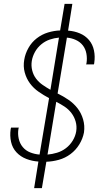

<svg xmlns="http://www.w3.org/2000/svg" viewBox="-20 -863 540 990"><path d="M156 107 178 -30Q146 -32 116 -43.5Q86 -55 65 -77.5Q44 -100 37 -131.5Q30 -163 35 -197Q36 -199 36 -201Q36 -203 37 -205H77Q76 -204 76 -202Q76 -200 75 -198Q71 -173 76.5 -148Q82 -123 97.5 -104.5Q113 -86 136 -77Q159 -68 184 -66L233 -357Q205 -372 179 -390Q153 -408 134.5 -433Q116 -458 107.5 -489.5Q99 -521 105 -555Q110 -586 126.5 -615.5Q143 -645 169.5 -665.5Q196 -686 227.5 -695.5Q259 -705 290 -706L313 -843H353L331 -705Q363 -703 391.5 -691Q420 -679 439 -656.5Q458 -634 464.5 -603Q471 -572 466 -539Q466 -537 465.5 -535Q465 -533 464 -531H424Q425 -532 425 -534Q425 -536 426 -537Q430 -562 425.5 -586.5Q421 -611 407 -629Q393 -647 371 -657Q349 -667 325 -669L277 -381Q306 -367 333 -348.5Q360 -330 379.5 -305Q399 -280 408.5 -247.5Q418 -215 413 -180Q407 -148 389 -118.5Q371 -89 343.5 -68.5Q316 -48 283.5 -39Q251 -30 219 -29L196 107ZM240 -400 284 -669Q260 -667 236.5 -659Q213 -651 193 -634.5Q173 -618 160.5 -595.5Q148 -573 144 -549Q140 -524 146 -500Q152 -476 166 -457.5Q180 -439 199.5 -425.5Q219 -412 240 -400ZM225 -66Q249 -68 274 -75.5Q299 -83 320 -99Q341 -115 355 -138Q369 -161 373 -186Q377 -212 370 -236.5Q363 -261 348 -280.5Q333 -300 312.5 -313.5Q292 -327 270 -338Z"/></svg>

Font: Iosevka SS04 Extralight
Style: Italic
Weight: 200
Italic angle: -9°
Monospace: yes
Designer: Belleve Invis
Foundry: Belleve Invis
Version: Version 19.0.0; ttfautohint (v1.8.4)